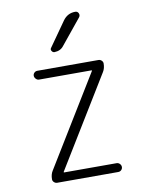

<svg xmlns="http://www.w3.org/2000/svg" viewBox="-85 -816 670 877"><g transform="rotate(-10 250.0 -377.5)"><path d="M97.7 -57.6 353.5 -475.6V-477.5Q353.5 -478.5 352.5 -478.5H108.4Q100.6 -478.5 94.2 -485.4Q87.9 -492.2 87.9 -500Q87.9 -507.8 93.8 -513.7Q99.6 -519.5 108.4 -519.5H391.6Q399.4 -519.5 405.8 -513.7Q412.1 -507.8 412.1 -500Q412.1 -477.5 402.3 -461.9L146.5 -43.9V-42Q146.5 -41 147.5 -41H391.6Q399.4 -41 405.8 -34.7Q412.1 -28.3 412.1 -20Q412.1 -11.7 406.2 -5.9Q400.4 0 391.6 0H108.4Q100.6 0 94.2 -5.9Q87.9 -11.7 87.9 -19.5Q87.9 -42 97.7 -57.6ZM267.6 -724.6Q289.1 -754.9 325.2 -754.9Q335.9 -754.9 340.3 -745.1Q344.7 -735.4 337.9 -726.6L243.2 -610.4Q228.5 -590.8 200.2 -589.8Q192.4 -589.8 187.5 -597.7Q182.6 -605.5 188.5 -612.3Z"/></g></svg>

Font: Rounded-X Mgen+ 1mn light
Style: Regular
Weight: 200
Designer: [Source Han Sans]
Ryoko NISHIZUKA  (kana & ideographs); Paul D. Hunt (Latin, Greek & Cyrillic); Wenlong ZHANG  (bopomofo
Version: Version 1.059.20150602